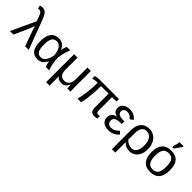

<svg xmlns="http://www.w3.org/2000/svg" viewBox="203 -2019 3494 3494"><g transform="rotate(45 1950.0 -272.5)"><path d="M226.1 -471.2Q193.4 -562 182.6 -587.4Q167 -624 150.6 -639.2Q134.3 -654.3 105.5 -654.3Q90.8 -654.3 81.5 -649.4L64.5 -712.9Q97.7 -724.6 127.4 -724.6Q162.6 -724.6 188.2 -709.5Q213.9 -694.3 236.1 -658Q258.3 -621.6 282.7 -557.1L491.2 0H398.4L297.4 -281.7Q287.6 -309.1 279.5 -335.2Q271.5 -361.3 265.6 -386.2Q263.2 -378.9 255.6 -359.1Q248 -339.4 240 -319.3Q231.9 -299.3 228 -291L98.1 0H6.8Z M896.5 -115.7Q865.7 -49.3 823 -19.8Q780.3 9.8 721.2 9.8Q621.1 9.8 574 -57.6Q526.9 -125 526.9 -261.7Q526.9 -400.4 579.8 -469.2Q632.8 -538.1 734.9 -538.1Q796.4 -538.1 840.1 -505.4Q883.8 -472.7 905.8 -413.6H906.7Q917.5 -470.2 942.4 -528.3H1034.2Q1018.1 -494.1 1003.2 -447.8Q988.3 -401.4 978 -356.2Q967.8 -311 964.8 -278.8Q967.3 -200.7 981.7 -125.5Q996.1 -50.3 1019 0H929.7Q918 -29.8 909.4 -64.7Q900.9 -99.6 898.4 -115.7ZM619.1 -264.6Q619.1 -156.2 647 -107.2Q674.8 -58.1 739.3 -58.1Q797.9 -58.1 838.1 -114.5Q878.4 -170.9 891.1 -266.6Q862.3 -473.1 744.6 -473.1Q678.2 -473.1 648.7 -424.1Q619.1 -375 619.1 -264.6Z M1483.9 0Q1483.4 -3.9 1482.2 -21.5Q1481 -39.1 1480.2 -59.6Q1479.5 -80.1 1479 -92.8H1477.1Q1447.8 -35.2 1415.3 -12.7Q1382.8 9.8 1333.5 9.8Q1293.5 9.8 1264.2 -5.9Q1234.9 -21.5 1219.2 -49.8H1217.3Q1218.3 -39.1 1218.8 -24.4Q1219.2 -9.8 1219.2 9.8V191.9H1130.4V-528.3H1219.2V-213.9Q1219.2 -59.1 1344.2 -59.1Q1404.8 -59.1 1439.7 -103.5Q1474.6 -147.9 1474.6 -227.1V-528.3H1563V-113.8Q1563 -20.5 1565.9 0Z M2189 9.8Q2132.8 9.8 2107.9 -17.8Q2083 -45.4 2083 -110.8V-464.4H1886.7V-429.2Q1886.7 -355 1880.9 -278.3Q1875 -201.7 1864.5 -130.4Q1854 -59.1 1838.9 0H1747.1Q1764.2 -67.4 1776.1 -140.6Q1788.1 -213.9 1794.4 -286.9Q1800.8 -359.9 1800.8 -425.3V-464.4Q1779.3 -464.4 1753.9 -461.9Q1728.5 -459.5 1707.5 -455.3Q1686.5 -451.2 1677.7 -446.3V-514.2Q1689.5 -520 1715.6 -524.2Q1741.7 -528.3 1767.1 -528.3H2285.2V-464.4H2170.9V-129.9Q2170.9 -92.8 2181.2 -75.7Q2191.4 -58.6 2216.8 -59.1Q2227.5 -59.6 2237.8 -60.8Q2248 -62 2258.8 -63V0Q2220.7 9.8 2189 9.8Z M2551.8 -55.7Q2594.2 -55.7 2635 -77.4Q2675.8 -99.1 2704.6 -134.3L2755.9 -85.4Q2676.8 9.8 2545.9 9.8Q2457.5 9.8 2410.4 -30.8Q2363.3 -71.3 2363.3 -144Q2363.3 -197.8 2399.7 -233.9Q2436 -270 2492.2 -275.4V-276.4Q2440.4 -282.2 2409.9 -315.4Q2379.4 -348.6 2379.4 -397Q2379.4 -460.4 2429 -499.3Q2478.5 -538.1 2559.1 -538.1Q2681.6 -538.1 2742.7 -447.8L2680.2 -404.8Q2635.7 -472.7 2559.6 -472.7Q2515.1 -472.7 2491.7 -451.9Q2468.3 -431.2 2468.3 -395Q2468.3 -350.6 2506.3 -330.1Q2543.9 -309.1 2643.1 -309.1V-243.2Q2567.9 -243.2 2531.2 -233.9Q2494.1 -224.6 2474.4 -203.4Q2454.6 -182.1 2454.6 -145.5Q2454.6 -103 2480.7 -79.3Q2506.8 -55.7 2551.8 -55.7Z M3303.7 -252Q3303.7 -174.8 3276.6 -115.7Q3249.5 -56.6 3201.7 -23.4Q3153.8 9.8 3090.3 9.8Q3036.6 9.8 2997.6 -6.8Q2958.5 -23.4 2927.2 -60.1H2925.3Q2926.3 -45.4 2926.8 -30.5Q2927.2 -15.6 2927.2 0V207.5H2839.4V-283.7Q2839.4 -403.3 2898.4 -470.9Q2957.5 -538.6 3061.5 -538.6Q3130.9 -538.6 3186.5 -503.4Q3242.2 -467.8 3272.9 -402.1Q3303.7 -336.4 3303.7 -252ZM3209.5 -255.9Q3209.5 -357.9 3167.7 -415.8Q3126 -473.6 3055.7 -473.6Q2927.2 -473.6 2927.2 -281.7V-127Q2954.1 -93.3 2995.1 -74.2Q3036.1 -55.2 3079.1 -55.2Q3141.1 -55.2 3175.3 -106.9Q3209.5 -158.7 3209.5 -255.9Z M3857.9 -264.6Q3857.9 -126 3796.9 -58.1Q3735.8 9.8 3619.6 9.8Q3503.9 9.8 3444.8 -60.8Q3385.7 -131.3 3385.7 -264.6Q3385.7 -538.1 3622.6 -538.1Q3743.7 -538.1 3800.8 -471.4Q3857.9 -404.8 3857.9 -264.6ZM3765.6 -264.6Q3765.6 -374 3733.2 -423.6Q3700.7 -473.1 3624 -473.1Q3546.9 -473.1 3512.5 -422.6Q3478 -372.1 3478 -264.6Q3478 -160.2 3512 -107.7Q3545.9 -55.2 3618.7 -55.2Q3697.8 -55.2 3731.7 -106Q3765.6 -156.7 3765.6 -264.6ZM3723.6 -735.4 3625.5 -594.7H3588.9V-610.8L3622.6 -753.4H3723.6Z"/></g></svg>

Font: Arimo Nerd Font
Style: Regular
Weight: 400
Designer: Steve Matteson
Foundry: Monotype Imaging Inc.
Version: Version 1.33;Nerd Fonts 3.2.1